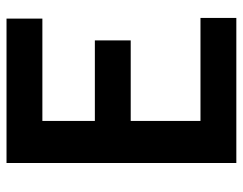

<svg xmlns="http://www.w3.org/2000/svg" viewBox="-98 -647 745 589"><g transform="rotate(-90 274.5 -352.5)"><path d="M69 0V-705H512V-595H143L198 -662V-42L143 -110H514V0ZM153 -324V-434H445V-324Z"/></g></svg>

Font: TikTok Sans 24pt SemiBold
Style: Regular
Weight: 600
Version: Version 4.000